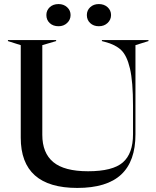

<svg xmlns="http://www.w3.org/2000/svg" viewBox="-20 -909 768 944"><path d="M82 -232V-687L19 -707V-712H256V-707L188 -687V-246Q188 -157 242 -112Q296 -67 413 -67Q534 -67 584 -110.5Q634 -154 634 -249V-389Q634 -508 619 -572Q604 -636 575.5 -663Q547 -690 496 -703L481 -707V-712H710V-707L646 -687V-248Q646 -116 575.5 -50.5Q505 15 360 15Q82 15 82 -232ZM407 -835Q407 -858 423.5 -873.5Q440 -889 466 -889Q492 -889 509 -873.5Q526 -858 526 -835Q526 -812 509 -796Q492 -780 466 -780Q440 -780 423.5 -795.5Q407 -811 407 -835ZM268 -889Q293 -889 310 -873.5Q327 -858 327 -835Q327 -812 310 -796Q293 -780 268 -780Q241 -780 224.5 -795.5Q208 -811 208 -835Q208 -858 224.5 -873.5Q241 -889 268 -889Z"/></svg>

Font: Nyght Serif
Style: Regular
Weight: 400
Designer: Maksym Kobuzan
Version: Version 0.410;July 4, 2025;FontCreator 15.0.0.2958 64-bit